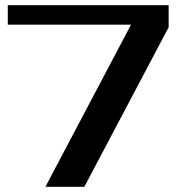

<svg xmlns="http://www.w3.org/2000/svg" viewBox="-20 -720 690 740"><path d="M630 -615 305 0H155L485 -625H10V-700H630Z"/></svg>

Font: Prosto One
Style: Regular
Weight: 400
Designer: Pavel Emelyanov and Jovanny lemonad
Foundry: Pavel Emelyanov and Jovanny Lemonad
Version: Version 1.001